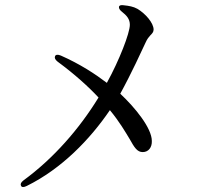

<svg xmlns="http://www.w3.org/2000/svg" viewBox="-20 -741 790 760"><path d="M63 -6C66 1 74 1 86 -5C224 -73 336 -189 415 -305C453 -259 476 -219 493 -191C512 -157 523 -139 545 -139C568 -139 582 -158 581 -183C581 -234 514 -316 456 -370C500 -450 542 -542 556 -572C563 -588 569 -594 575 -601C582 -608 588 -614 588 -624C588 -650 556 -687 524 -706C508 -715 490 -718 471 -720C459 -722 452 -720 451 -714C450 -709 453 -702 462 -695C481 -680 494 -666 494 -643C494 -610 452 -502 403 -413C357 -448 296 -488 221 -521C209 -526 201 -525 198 -519C195 -512 198 -505 208 -497C276 -447 331 -397 370 -355C294 -231 192 -114 73 -27C63 -19 60 -13 63 -6Z"/></svg>

Font: 寒蝉锦书宋 CompactLight
Style: Bold
Weight: 400
Width: 4
Designer: 寒蝉锦书宋{Warren} 思源宋体{Ryoko NISHIZUKA 西塚涼子 (kana & ideographs); Frank Grießhammer (Latin, Greek & Cyrillic); Wenlong ZHANG 
Foundry: Adobe & ChillType
Version: Version 2.000;Glyphs 3.1.1 (3135)